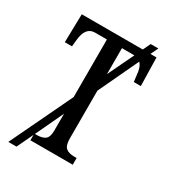

<svg xmlns="http://www.w3.org/2000/svg" viewBox="-201 -855 895 1017"><g transform="rotate(30 247.0 -347.0)"><path d="M479 -541H436L431 -582Q428 -627 407 -649L292 -405V-113Q292 -70 309.5 -55.5Q327 -41 360 -41H375V0H116V-33L69 66H19L200 -313V-665H127Q70 -665 62 -582L58 -541H14L18 -714H391L413 -760H460L438 -714H475ZM292 -506 368 -665H365H292ZM200 -211 120 -41H131Q165 -41 182.5 -54.5Q200 -68 200 -108Z"/></g></svg>

Font: Noto Serif Cond
Style: Regular
Weight: 400
Width: 3
Designer: Monotype Design Team
Foundry: Monotype Imaging Inc.
Version: Version 1.001